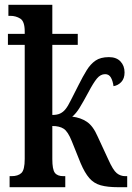

<svg xmlns="http://www.w3.org/2000/svg" viewBox="-20 -780 550 800"><path d="M20 0V-46H28Q55 -46 69 -59Q83 -72 83 -118V-593H13V-639H83V-649Q83 -691 64.5 -702.5Q46 -714 23 -714H15V-760H198V-639H304V-593H198V-301Q218 -301 230.5 -307Q243 -313 252 -324Q263 -337 275.5 -363Q288 -389 308 -427Q325 -461 341 -487Q357 -513 378 -527.5Q399 -542 434 -542Q465 -542 482 -524Q499 -506 499 -478Q499 -453 485.5 -438.5Q472 -424 453 -421Q450 -443 442 -457Q434 -471 418 -471Q399 -471 384 -453Q369 -435 348 -395Q327 -356 312 -331.5Q297 -307 281 -294Q316 -290 342 -272.5Q368 -255 387 -211L431 -116Q451 -71 466.5 -58.5Q482 -46 502 -46H510V0H472Q428 0 399.5 -8Q371 -16 352 -38Q333 -60 316 -100L279 -192Q263 -232 245.5 -243.5Q228 -255 198 -255V-117Q198 -74 208.5 -60Q219 -46 244 -46H252V0Z"/></svg>

Font: Noto Serif ExtraCondensed SemiBold
Style: Regular
Weight: 600
Width: 2
Designer: Monotype Design Team
Foundry: Monotype Imaging Inc.
Version: Version 2.015; ttfautohint (v1.8.4.7-5d5b)